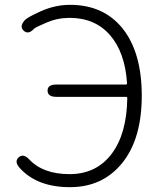

<svg xmlns="http://www.w3.org/2000/svg" viewBox="-20 -762 667 795"><path d="M62 -66Q38 -93 57 -110Q76 -128 101 -102Q158 -41 268 -41Q378 -41 441.5 -124Q505 -207 507 -356Q507 -361 502 -361H213Q177 -361 177 -387Q177 -412 213 -412H501Q506 -412 506 -417Q498 -544 436 -616Q374 -688 268 -688Q218 -688 172.5 -668.5Q127 -649 121 -643Q97 -617 78 -635Q59 -652 83 -679Q95 -691 148 -715Q208 -742 270 -742Q408 -742 487 -645Q567 -545 567 -366Q567 -187 486 -87Q405 13 269.5 13Q134 13 62 -66Z"/></svg>

Font: Resource Han Rounded KR Light
Style: Regular
Weight: 300
Designer: Cyano Hao (round all glyphs); Ryoko NISHIZUKA 西塚涼子 (kana, bopomofo & ideographs); Paul D. Hunt (Latin, Greek & Cyrillic)
Foundry: Cyano Hao
Version: 0.990